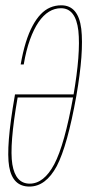

<svg xmlns="http://www.w3.org/2000/svg" viewBox="-20 -699 336 724"><path d="M91 4.5Q152.5 4.5 194 -72.5Q234.5 -150 268 -338Q296.5 -502 286.5 -590Q275.5 -679 211 -679L210 -668Q265.5 -668 275.5 -583Q284.5 -498 256.5 -337Q223.5 -153 184.5 -79.5Q145.5 -6.5 92 -6.5Q38.5 -6.5 26.5 -79.5Q15 -151.5 46.5 -331.5H260L262 -343H36.5Q36 -339.5 35.5 -336.5Q2 -146 14.5 -71Q27.5 4.5 91 4.5ZM69.5 -456Q78.5 -509.5 93 -549.5Q107.5 -589.5 125.5 -615.8Q143.5 -642 164.8 -655Q186 -668 210 -668L212.5 -674L211 -679Q189 -679 169.5 -670.8Q150 -662.5 133.5 -645.2Q117 -628 102.8 -601.5Q88.5 -575 77.2 -538.5Q66 -502 58 -456Z"/></svg>

Font: Anybody Thin Condensed
Style: Italic
Weight: 100
Width: 3
Italic angle: -10°
Version: Version 1.113;gftools[0.9.25]